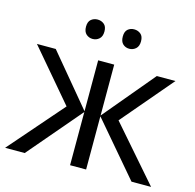

<svg xmlns="http://www.w3.org/2000/svg" viewBox="-106 -839 962 948"><g transform="rotate(15 375.0 -365.0)"><path d="M728 -536.1 506.8 -275.9 747.1 0H647L415 -272V0H333V-272L101.1 0H1L241.2 -275.9L20 -536.1H116.2L333 -275.9V-536.1H415V-275.9L632.8 -536.1ZM231.9 -681.2Q231.9 -707 245.8 -718.5Q259.8 -730 278.8 -730Q297.9 -730 312 -718.5Q326.2 -707 326.2 -681.2Q326.2 -655.8 312 -643.3Q297.9 -630.9 278.8 -630.9Q259.8 -630.9 245.8 -643.3Q231.9 -655.8 231.9 -681.2ZM419.9 -681.2Q419.9 -707 433.3 -718.5Q446.8 -730 465.8 -730Q484.9 -730 499 -718.5Q513.2 -707 513.2 -681.2Q513.2 -655.8 499 -643.3Q484.9 -630.9 465.8 -630.9Q446.8 -630.9 433.3 -643.3Q419.9 -655.8 419.9 -681.2Z"/></g></svg>

Font: Kurinto Seri
Style: Regular
Weight: 400
Designer: Kurinto was developed by Clint Goss from a range of fonts that are compatible with the SIL Open Font License Version 1.1
Foundry: Clinton F. Goss
Version: Version 2.196; July 25, 2020